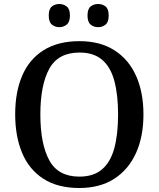

<svg xmlns="http://www.w3.org/2000/svg" viewBox="-20 -931 794 961"><path d="M377 10Q269 10 197.5 -36Q126 -82 91 -165Q56 -248 56 -359Q56 -470 91 -552Q126 -634 198 -679.5Q270 -725 378 -725Q481 -725 552.5 -679.5Q624 -634 661 -551.5Q698 -469 698 -358Q698 -247 660.5 -164.5Q623 -82 551.5 -36Q480 10 377 10ZM377 -47Q449 -47 491.5 -84Q534 -121 552.5 -190.5Q571 -260 571 -358Q571 -456 552.5 -525.5Q534 -595 491.5 -631.5Q449 -668 378 -668Q271 -668 226.5 -586.5Q182 -505 182 -358Q182 -211 226.5 -129Q271 -47 377 -47ZM471 -795Q449 -795 433.5 -808Q418 -821 418 -853Q418 -886 433.5 -898.5Q449 -911 471 -911Q493 -911 508.5 -898.5Q524 -886 524 -853Q524 -821 508.5 -808Q493 -795 471 -795ZM277 -795Q255 -795 239.5 -808Q224 -821 224 -853Q224 -886 239.5 -898.5Q255 -911 277 -911Q298 -911 314 -898.5Q330 -886 330 -853Q330 -821 314 -808Q298 -795 277 -795Z"/></svg>

Font: Noto Serif Kannada Medium
Style: Regular
Weight: 500
Version: Version 2.003